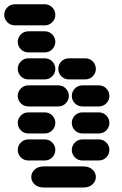

<svg xmlns="http://www.w3.org/2000/svg" viewBox="-44 -881 564 888"><path d="M159.2 -13.7H340.8Q368.2 -13.7 383.8 -28.3Q399.4 -43 399.4 -62.5Q399.4 -82 383.8 -96.7Q368.2 -111.3 340.8 -111.3H159.2Q131.8 -111.3 116.2 -96.7Q100.6 -82 100.6 -62.5Q100.6 -43 116.2 -28.3Q131.8 -13.7 159.2 -13.7ZM87.9 -138.7H162.1Q183.6 -138.7 197.8 -153.3Q211.9 -168 211.9 -187.5Q211.9 -207 197.8 -221.7Q183.6 -236.3 162.1 -236.3H87.9Q66.4 -236.3 52.2 -221.7Q38.1 -207 38.1 -187.5Q38.1 -168 52.2 -153.3Q66.4 -138.7 87.9 -138.7ZM337.9 -138.7H412.1Q433.6 -138.7 447.8 -153.3Q461.9 -168 461.9 -187.5Q461.9 -207 447.8 -221.7Q433.6 -236.3 412.1 -236.3H337.9Q316.4 -236.3 302.2 -221.7Q288.1 -207 288.1 -187.5Q288.1 -168 302.2 -153.3Q316.4 -138.7 337.9 -138.7ZM87.9 -263.7H162.1Q183.6 -263.7 197.8 -278.3Q211.9 -293 211.9 -312.5Q211.9 -332 197.8 -346.7Q183.6 -361.3 162.1 -361.3H87.9Q66.4 -361.3 52.2 -346.7Q38.1 -332 38.1 -312.5Q38.1 -293 52.2 -278.3Q66.4 -263.7 87.9 -263.7ZM337.9 -263.7H412.1Q433.6 -263.7 447.8 -278.3Q461.9 -293 461.9 -312.5Q461.9 -332 447.8 -346.7Q433.6 -361.3 412.1 -361.3H337.9Q316.4 -361.3 302.2 -346.7Q288.1 -332 288.1 -312.5Q288.1 -293 302.2 -278.3Q316.4 -263.7 337.9 -263.7ZM87.9 -388.7H224.6Q246.1 -388.7 260.3 -403.3Q274.4 -418 274.4 -437.5Q274.4 -457 260.3 -471.7Q246.1 -486.3 224.6 -486.3H87.9Q66.4 -486.3 52.2 -471.7Q38.1 -457 38.1 -437.5Q38.1 -418 52.2 -403.3Q66.4 -388.7 87.9 -388.7ZM337.9 -388.7H412.1Q433.6 -388.7 447.8 -403.3Q461.9 -418 461.9 -437.5Q461.9 -457 447.8 -471.7Q433.6 -486.3 412.1 -486.3H337.9Q316.4 -486.3 302.2 -471.7Q288.1 -457 288.1 -437.5Q288.1 -418 302.2 -403.3Q316.4 -388.7 337.9 -388.7ZM87.9 -513.7H162.1Q183.6 -513.7 197.8 -528.3Q211.9 -543 211.9 -562.5Q211.9 -582 197.8 -596.7Q183.6 -611.3 162.1 -611.3H87.9Q66.4 -611.3 52.2 -596.7Q38.1 -582 38.1 -562.5Q38.1 -543 52.2 -528.3Q66.4 -513.7 87.9 -513.7ZM275.4 -513.7H349.6Q371.1 -513.7 385.3 -528.3Q399.4 -543 399.4 -562.5Q399.4 -582 385.3 -596.7Q371.1 -611.3 349.6 -611.3H275.4Q253.9 -611.3 239.7 -596.7Q225.6 -582 225.6 -562.5Q225.6 -543 239.7 -528.3Q253.9 -513.7 275.4 -513.7ZM87.9 -638.7H162.1Q183.6 -638.7 197.8 -653.3Q211.9 -668 211.9 -687.5Q211.9 -707 197.8 -721.7Q183.6 -736.3 162.1 -736.3H87.9Q66.4 -736.3 52.2 -721.7Q38.1 -707 38.1 -687.5Q38.1 -668 52.2 -653.3Q66.4 -638.7 87.9 -638.7ZM25.4 -763.7H162.1Q183.6 -763.7 197.8 -778.3Q211.9 -793 211.9 -812.5Q211.9 -832 197.8 -846.7Q183.6 -861.3 162.1 -861.3H25.4Q3.9 -861.3 -10.3 -846.7Q-24.4 -832 -24.4 -812.5Q-24.4 -793 -10.3 -778.3Q3.9 -763.7 25.4 -763.7Z"/></svg>

Font: Workbench
Style: Regular
Weight: 400
Designer: Jens Kutilek
Foundry: Jens Kutilek
Version: Version 2.001